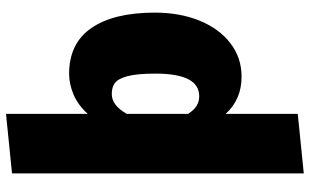

<svg xmlns="http://www.w3.org/2000/svg" viewBox="-216 -588 1031 639"><g transform="rotate(-90 299.5 -268.5)"><path d="M577 -269Q577 -186 550.5 -120.5Q524 -55 475.5 -17.5Q427 20 364 20Q288 20 240 -33V207L42 227V-744L240 -764V-492Q270 -525 305 -539.5Q340 -554 373 -554Q475 -554 526 -479.5Q577 -405 577 -269ZM374 -266Q374 -328 365.5 -359.5Q357 -391 343 -401.5Q329 -412 306 -412Q268 -412 240 -362V-158Q253 -138 267 -129.5Q281 -121 299 -121Q374 -121 374 -266Z"/></g></svg>

Font: Fira Sans Black
Style: Regular
Weight: 900
Designer: Carrois Corporate & Edenspiekermann AG
Foundry: Carrois Corporate GbR & Edenspiekermann AG
Version: Version 4.203